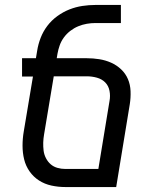

<svg xmlns="http://www.w3.org/2000/svg" viewBox="-20 -755 640 775"><path d="M449 0H244Q215 0 187.5 -6Q160 -12 137.5 -26.5Q115 -41 99.5 -63Q84 -85 77.5 -111.5Q71 -138 71 -167Q71 -196 76 -225L113 -446H69V-520H125L130 -550Q134 -576 144 -602Q154 -628 171 -650.5Q188 -673 211.5 -690Q235 -707 260.5 -717Q286 -727 312.5 -731Q339 -735 365 -735H468V-662H365Q348 -662 330.5 -659Q313 -656 296 -649Q279 -642 264 -630.5Q249 -619 238 -604Q227 -589 221 -572Q215 -555 212 -538L209 -520H330Q356 -520 381 -516Q406 -512 428.5 -502Q451 -492 469 -475Q487 -458 496.5 -435.5Q506 -413 507 -387Q508 -361 504 -335ZM244 -73H377L422 -347Q426 -368 422 -388.5Q418 -409 404.5 -422.5Q391 -436 371 -441.5Q351 -447 330 -447H197L158 -213Q155 -196 154.5 -179.5Q154 -163 156 -147Q158 -131 165.5 -116.5Q173 -102 184.5 -92Q196 -82 211.5 -77.5Q227 -73 244 -73Z"/></svg>

Font: Iosevka HT Extended
Style: Italic
Weight: 400
Width: 7
Italic angle: -9°
Monospace: yes
Designer: Belleve Invis
Foundry: Belleve Invis
Version: Version 32.3.0; ttfautohint (v1.8.4)